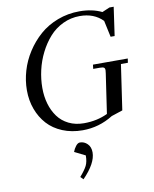

<svg xmlns="http://www.w3.org/2000/svg" viewBox="-106 -790 943 1172"><g transform="rotate(-10 366.0 -204.0)"><path d="M68.8 -291Q68.8 -351.1 86.4 -411.1Q104 -471.2 138.7 -524.9Q173.3 -578.6 220.7 -620.4Q268.1 -662.1 332.3 -686.5Q396.5 -710.9 467.8 -710.9Q546.9 -710.9 606 -682.1L652.8 -702.1H679.2L653.8 -524.9H628.9L606.9 -627Q553.2 -682.1 464.8 -682.1Q409.2 -682.1 360.1 -658.7Q311 -635.3 275.9 -595.7Q240.7 -556.2 215.1 -505.4Q189.5 -454.6 176.8 -399.2Q164.1 -343.8 164.1 -289.1Q164.1 -236.8 177.2 -191.2Q190.4 -145.5 216.3 -109.9Q242.2 -74.2 283.7 -53.7Q325.2 -33.2 377.9 -33.2Q460 -33.2 524.9 -64.9L561 -310.1Q563 -323.7 563 -329.1Q563 -341.8 556.2 -345.9Q549.3 -350.1 530.8 -350.1H490.2L493.2 -376H709L705.1 -350.1H662.1L621.1 -69.8L551.8 -46.9Q464.8 7.8 362.8 7.8Q294.4 7.8 238.3 -15.4Q182.1 -38.6 145.5 -79.1Q108.9 -119.6 88.9 -173.8Q68.8 -228 68.8 -291ZM287.1 128.9Q293.9 109.9 306.4 94Q318.8 78.1 332 78.1Q358.4 78.1 378.2 97.7Q397.9 117.2 397.9 150.9Q397.9 218.3 314.9 303.2L297.9 286.1Q330.1 249 342 224.9Q354 200.7 354 162.1Z"/></g></svg>

Font: Dihjauti
Style: Bold Italic
Weight: 700
Italic angle: -9°
Designer: T. Christopher White
Version: Version 3.0.0